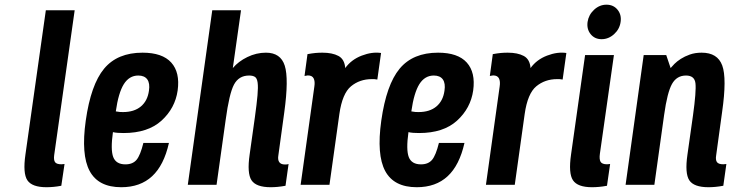

<svg xmlns="http://www.w3.org/2000/svg" viewBox="-20 -773 3058 803"><path d="M171.7 -730 86.4 -126.9Q75 -47.9 94.6 -18.9Q114.1 10 174.4 10Q188.6 10 203.6 8.6Q218.6 7.3 236.4 3.9L249.9 -87.1Q238.1 -85.9 237.1 -85.9Q216.4 -85.9 210.1 -95Q203.9 -104.1 206.6 -124.1L292.3 -730Z M338.6 -268.3Q318.6 -125.6 355 -57.8Q391.4 10 487.1 10Q566.7 10 616.1 -35.9Q665.6 -81.7 686.6 -175.3H579.7Q567 -123.7 551.1 -104.6Q535.1 -85.6 504.6 -85.6Q465.4 -85.6 453.6 -116.1Q441.9 -146.6 452.3 -220.4Q461.4 -218.1 473.2 -217.4Q485 -216.6 496.9 -216.6Q598.3 -216.6 655.4 -268.4Q712.4 -320.3 723 -394.6Q733.4 -470 696.2 -511.4Q659 -552.7 576.1 -552.7Q471 -552.7 415.4 -485.8Q359.9 -418.9 338.6 -268.3ZM558.4 -457.1Q584.4 -457.1 596.1 -440.8Q607.7 -424.4 602.9 -393.3Q597 -350.9 569 -327.6Q541 -304.3 494.4 -304.3Q487.4 -304.3 481.1 -304.7Q474.9 -305.1 464.3 -307.1Q475.3 -385 497.9 -421.1Q520.6 -457.1 558.4 -457.1Z M1092.3 -552.7Q1052 -552.7 1014.5 -534.4Q977 -516.1 953.7 -488.4L988 -730H867.7L765.4 0H885.7L923.7 -270.9Q938.6 -381.6 958.7 -419.4Q978.9 -457.1 1021.7 -457.1Q1037.3 -457.1 1046.1 -451.5Q1055 -445.9 1057.5 -427.2Q1060 -408.6 1056.9 -374.1Q1053.9 -339.7 1045.9 -281.9L1024.1 -126.9Q1012.7 -48.1 1031.9 -19.1Q1051.1 10 1112.1 10Q1126.3 10 1140.9 8.6Q1155.6 7.3 1174.1 3.9L1186.9 -87.1Q1181.9 -85.4 1178.4 -85.3Q1175 -85.1 1171.3 -85.1Q1154.9 -85.1 1147.9 -95Q1140.9 -104.9 1144.3 -124.1L1168.9 -303.1Q1188.3 -444 1170.9 -498.4Q1153.6 -552.7 1092.3 -552.7Z M1423.9 -488.4Q1421 -525.3 1395.5 -539Q1370 -552.7 1328.3 -552.7Q1313.4 -552.7 1299.1 -551.4Q1284.9 -550 1266 -546.6L1253.6 -455.3Q1265.6 -457.6 1267.4 -457.6Q1285.6 -457.6 1291.9 -445Q1298.1 -432.4 1294.7 -410.9L1237.3 0H1357.9L1399.4 -296.4Q1411.6 -382 1448 -412.1Q1484.4 -442.1 1535 -442.1Q1540.6 -442.1 1546.4 -441.9Q1552.3 -441.6 1558.1 -440.3L1573.7 -551.4Q1536.4 -557.1 1492.9 -540.4Q1449.4 -523.7 1423.9 -488.4Z M1574.6 -268.3Q1554.6 -125.6 1591 -57.8Q1627.4 10 1723.1 10Q1802.7 10 1852.1 -35.9Q1901.6 -81.7 1922.6 -175.3H1815.7Q1803 -123.7 1787.1 -104.6Q1771.1 -85.6 1740.6 -85.6Q1701.4 -85.6 1689.6 -116.1Q1677.9 -146.6 1688.3 -220.4Q1697.4 -218.1 1709.2 -217.4Q1721 -216.6 1732.9 -216.6Q1834.3 -216.6 1891.4 -268.4Q1948.4 -320.3 1959 -394.6Q1969.4 -470 1932.2 -511.4Q1895 -552.7 1812.1 -552.7Q1707 -552.7 1651.4 -485.8Q1595.9 -418.9 1574.6 -268.3ZM1794.4 -457.1Q1820.4 -457.1 1832.1 -440.8Q1843.7 -424.4 1838.9 -393.3Q1833 -350.9 1805 -327.6Q1777 -304.3 1730.4 -304.3Q1723.4 -304.3 1717.1 -304.7Q1710.9 -305.1 1700.3 -307.1Q1711.3 -385 1733.9 -421.1Q1756.6 -457.1 1794.4 -457.1Z M2198.9 -488.4Q2196 -525.3 2170.5 -539Q2145 -552.7 2103.3 -552.7Q2088.4 -552.7 2074.1 -551.4Q2059.9 -550 2041 -546.6L2028.6 -455.3Q2040.6 -457.6 2042.4 -457.6Q2060.6 -457.6 2066.9 -445Q2073.1 -432.4 2069.7 -410.9L2012.3 0H2132.9L2174.4 -296.4Q2186.6 -382 2223 -412.1Q2259.4 -442.1 2310 -442.1Q2315.6 -442.1 2321.4 -441.9Q2327.3 -441.6 2333.1 -440.3L2348.7 -551.4Q2311.4 -557.1 2267.9 -540.4Q2224.4 -523.7 2198.9 -488.4Z M2437.4 -681.3Q2433.3 -651.1 2450.3 -630.1Q2467.3 -609.1 2496.1 -609.1Q2525 -609.1 2548.2 -630.1Q2571.4 -651.1 2575.6 -681.3Q2580 -711.1 2562.8 -732.3Q2545.6 -753.4 2516.4 -753.4Q2487.6 -753.4 2464.7 -732.3Q2441.9 -711.1 2437.4 -681.3ZM2427 -542.7 2368.3 -126.9Q2356.9 -48.1 2376.3 -19.1Q2395.7 10 2456 10Q2470.4 10 2485.4 8.6Q2500.4 7.3 2518.6 3.9L2531.7 -87.1Q2520.3 -85.9 2519 -85.9Q2497.9 -85.9 2491.8 -96.4Q2485.7 -107 2488.9 -129.9L2547.6 -542.7Z M2849.1 -457.1Q2884.9 -457.1 2888.6 -424.6Q2892.4 -392.1 2878.3 -290.4L2855.1 -126.3Q2843.7 -47.9 2862.9 -18.9Q2882.1 10 2943.1 10Q2957.3 10 2971.9 8.6Q2986.6 7.3 3005.1 3.9L3017.9 -87.1Q3006.4 -85.9 3005.1 -85.9Q2985.1 -85.9 2978.5 -95Q2971.9 -104.1 2975.3 -124.1L3000.1 -304.9Q3020.3 -445.7 3000.6 -499.2Q2980.9 -552.7 2914.6 -552.7Q2887 -552.7 2865.1 -544.9Q2843.3 -537.1 2827.3 -526.8Q2811.3 -516.4 2800.7 -505.8Q2790.1 -495.1 2784.7 -488.4L2766.4 -542.7H2672.1L2596.4 0H2716.7L2757.6 -292.6Q2770.7 -386.6 2790.5 -421.9Q2810.3 -457.1 2849.1 -457.1Z"/></svg>

Font: Secuela ExtLt
Style: Italic
Weight: 200
Italic angle: -8°
Designer: Fernando Haro
Foundry: deFharo
Version: Version 1.704